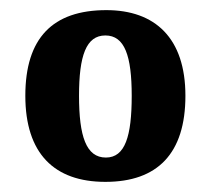

<svg xmlns="http://www.w3.org/2000/svg" viewBox="-20 -739 415 379"><path d="M188 -380C291 -380 346 -436 346 -550C346 -664 286 -719 190 -719C84 -719 30 -664 30 -550C30 -436 87 -380 188 -380ZM189 -428C150 -428 136 -470 136 -550C136 -629 150 -669 188 -669C226 -669 240 -629 240 -550C240 -470 227 -428 189 -428Z"/></svg>

Font: Noto Serif Sinhala ExtraCondensed ExtraBold
Style: Regular
Weight: 800
Width: 2
Designer: Jelle Bosma - Monotype Design Team
Foundry: Monotype Imaging Inc.
Version: Version 2.007